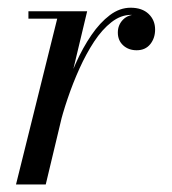

<svg xmlns="http://www.w3.org/2000/svg" viewBox="-20 -490 456 510"><path d="M22.5 0 132 -440.5H55.5V-460H211.5L101.5 0ZM126 -152.5Q135 -193 149 -237Q163 -281 181.5 -322.2Q200 -363.5 222.8 -396.8Q245.5 -430 271.8 -449.8Q298 -469.5 327 -469.5Q357.5 -469.5 374.8 -453Q392 -436.5 392 -411.5Q392 -388.5 379 -372.5Q366 -356.5 343 -356.5Q321.5 -356.5 307.2 -369.5Q293 -382.5 293 -403.5Q293 -423.5 306.5 -437.5Q320 -451.5 343.5 -451.5Q364.5 -451.5 377.8 -441Q391 -430.5 391 -411.5H371.5Q371.5 -427.5 360.2 -439Q349 -450.5 328 -450.5Q301 -450.5 276.2 -431.2Q251.5 -412 230.2 -379.8Q209 -347.5 191.2 -308.2Q173.5 -269 159.8 -228.5Q146 -188 137.5 -152.5Z"/></svg>

Font: Bodoni Moda
Style: Italic
Weight: 400
Italic angle: -13°
Designer: Owen Earl
Foundry: indestructible type
Version: Version 2.005